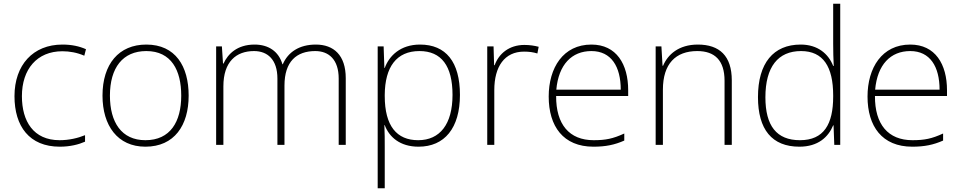

<svg xmlns="http://www.w3.org/2000/svg" viewBox="-20 -780 5179 1034"><path d="M302 10C358 10 404 -2 438 -17V-52C399 -36 351 -25 301 -25C160 -25 98 -127 98 -262C98 -407 179 -504 316 -504C354 -504 395 -497 434 -480L443 -515C407 -531 366 -540 316 -540C158 -540 58 -430 58 -262C58 -100 138 10 302 10Z M996 -265C996 -423 925 -540 768 -540C620 -540 532 -435 532 -265C532 -104 613 10 763 10C919 10 996 -105 996 -265ZM572 -265C572 -415 641 -505 768 -505C903 -505 956 -401 956 -265C956 -124 897 -25 763 -25C634 -25 572 -122 572 -265Z M1681 -540C1591 -540 1531 -499 1503 -434H1501C1481 -503 1426 -540 1351 -540C1257 -540 1207 -489 1184 -438H1181L1175 -530H1144V0H1183V-315C1183 -448 1252 -505 1348 -505C1421 -505 1474 -459 1474 -357V0H1512V-319C1512 -449 1577 -505 1678 -505C1751 -505 1804 -459 1804 -357V0H1842V-359C1842 -483 1777 -540 1681 -540Z M2242 -540C2137 -540 2076 -480 2052 -414H2050L2046 -530H2014V234H2052V16C2052 -23 2052 -66 2050 -106H2052C2076 -42 2134 10 2234 10C2374 10 2457 -90 2457 -269C2457 -447 2381 -540 2242 -540ZM2239 -505C2357 -505 2417 -425 2417 -269C2417 -111 2349 -25 2232 -25C2117 -25 2052 -101 2052 -263V-269C2053 -419 2115 -505 2239 -505Z M2804 -538C2721 -538 2666 -490 2644 -429H2641L2638 -530H2604V0H2642V-295C2642 -421 2697 -502 2802 -502C2830 -502 2851 -499 2874 -492L2881 -528C2858 -534 2833 -538 2804 -538Z M3165 -540C3013 -540 2935 -415 2935 -260C2935 -100 3013 10 3176 10C3242 10 3290 0 3342 -23V-61C3281 -33 3242 -25 3177 -25C3046 -25 2974 -110 2975 -263H3363V-294C3363 -434 3300 -540 3165 -540ZM3165 -505C3272 -505 3323 -421 3323 -297H2976C2988 -432 3059 -505 3165 -505Z M3738 -540C3635 -540 3576 -486 3551 -426H3548L3542 -530H3511V0H3550V-297C3550 -437 3619 -505 3735 -505C3829 -505 3882 -455 3882 -345V0H3921V-347C3921 -479 3855 -540 3738 -540Z M4285 10C4386 10 4441 -42 4467 -105H4469L4473 0H4505V-760H4467V-544C4467 -506 4468 -464 4470 -425H4467C4442 -489 4385 -540 4292 -540C4145 -540 4062 -440 4062 -257C4062 -83 4137 10 4285 10ZM4288 -25C4162 -25 4102 -103 4102 -256C4102 -420 4170 -505 4294 -505C4413 -505 4467 -421 4467 -266V-260C4467 -111 4417 -25 4288 -25Z M4882 -540C4730 -540 4652 -415 4652 -260C4652 -100 4730 10 4893 10C4959 10 5007 0 5059 -23V-61C4998 -33 4959 -25 4894 -25C4763 -25 4691 -110 4692 -263H5080V-294C5080 -434 5017 -540 4882 -540ZM4882 -505C4989 -505 5040 -421 5040 -297H4693C4705 -432 4776 -505 4882 -505Z"/></svg>

Font: Noto Sans Gurmukhi UI ExtraLight
Style: Regular
Weight: 200
Designer: Jelle Bosma - Monotype Design Team
Foundry: Monotype Imaging Inc.
Version: Version 2.004